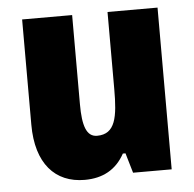

<svg xmlns="http://www.w3.org/2000/svg" viewBox="-45 -598 661 654"><g transform="rotate(-5 285.5 -271.5)"><path d="M517 -553H346V-289C346 -194 337 -136 274 -136C238 -136 225 -174 225 -248V-553H54V-193C54 -60 118 10 219 10C281 10 327 -15 356 -68H365L385 0H517Z"/></g></svg>

Font: Noto Sans Sinhala Condensed Black
Style: Regular
Weight: 900
Width: 3
Designer: Jelle Bosma - Monotype Design Team
Foundry: Monotype Imaging Inc.
Version: Version 2.006